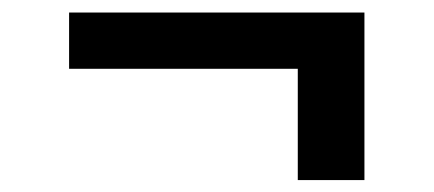

<svg xmlns="http://www.w3.org/2000/svg" viewBox="-20 -346 709 314"><path d="M576 -325.5V-51.5H467V-233.5H93V-325.5Z"/></svg>

Font: Merriweather 20pt Black
Style: Regular
Weight: 900
Version: Version 2.100